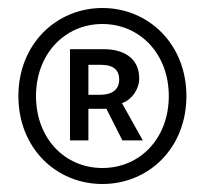

<svg xmlns="http://www.w3.org/2000/svg" viewBox="-20 -817 513 480"><path d="M236 -357C351 -357 446 -446 446 -577C446 -707 351 -797 236 -797C121 -797 26 -707 26 -577C26 -446 121 -357 236 -357ZM236 -397C142 -397 70 -471 70 -577C70 -682 142 -757 236 -757C330 -757 402 -682 402 -577C402 -471 330 -397 236 -397ZM155 -466H201V-545H246L286 -466H337L285 -559C310 -568 328 -594 328 -621C328 -674 286 -694 240 -694H155ZM201 -580V-655H232C266 -655 278 -640 278 -618C278 -593 260 -580 230 -580Z"/></svg>

Font: Microsoft YaHei
Style: Regular
Weight: 400
Designer: Ryoko NISHIZUKA 西塚涼子 (kana, bopomofo & ideographs); Paul D. Hunt (Latin, Greek & Cyrillic); Sandoll Communications 산돌커뮤니
Foundry: Adobe
Version: Version 2.001;hotconv 1.0.111;makeotfexe 2.5.65597